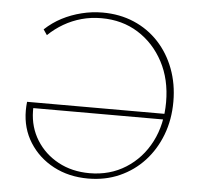

<svg xmlns="http://www.w3.org/2000/svg" viewBox="-50 -715 807 772"><g transform="rotate(5 354.0 -329.0)"><path d="M333 6Q255 6 193.5 -26.5Q132 -59 96 -116Q60 -173 60 -245Q60 -254 60.5 -262.5Q61 -271 62 -280L91 -270Q89 -265 89 -258.5Q89 -252 89 -245Q90 -180 122.5 -128Q155 -76 210.5 -46Q266 -16 337 -16Q419 -16 483 -56.5Q547 -97 583 -167Q619 -237 619 -327Q619 -419 581.5 -489.5Q544 -560 479.5 -600.5Q415 -641 331 -641Q289 -641 251 -630.5Q213 -620 179.5 -600.5Q146 -581 118 -554L103 -576Q134 -605 170.5 -624Q207 -643 249 -653.5Q291 -664 334 -664Q403 -664 460.5 -639.5Q518 -615 560 -570Q602 -525 625 -464Q648 -403 648 -332Q648 -259 624.5 -197.5Q601 -136 559 -90.5Q517 -45 459.5 -19.5Q402 6 333 6ZM75 -257 62 -280H627V-257Z"/></g></svg>

Font: Ysabeau Office Thin
Style: Regular
Weight: 250
Designer: Christian Thalmann (Catharsis Fonts)
Version: Version 2.001;gftools[0.9.30]; featfreeze: tnum,lnum,ss02